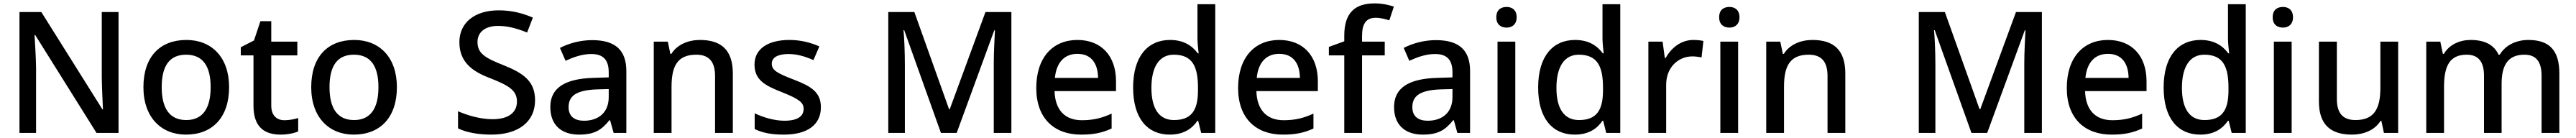

<svg xmlns="http://www.w3.org/2000/svg" viewBox="-20 -785 15214 815"><path d="M680 0V-714H581V-329C582 -264 586 -181 588 -139H585L224 -714H95V0H193V-381C192 -453 187 -525 184 -578H188L550 0Z M1333 -270C1333 -449 1228 -549 1081 -549C924 -549 827 -449 827 -270C827 -91 933 10 1078 10C1234 10 1333 -91 1333 -270ZM935 -270C935 -392 978 -462 1079 -462C1180 -462 1224 -392 1224 -270C1224 -149 1180 -76 1080 -76C979 -76 935 -149 935 -270Z M1660 -75C1614 -75 1582 -103 1582 -162V-458H1736V-539H1582V-660H1518L1480 -546L1402 -506V-458H1477V-160C1477 -27 1550 10 1638 10C1676 10 1718 2 1741 -9V-88C1720 -81 1688 -75 1660 -75Z M2324 -270C2324 -449 2219 -549 2072 -549C1915 -549 1818 -449 1818 -270C1818 -91 1924 10 2069 10C2225 10 2324 -91 2324 -270ZM1926 -270C1926 -392 1969 -462 2070 -462C2171 -462 2215 -392 2215 -270C2215 -149 2171 -76 2071 -76C1970 -76 1926 -149 1926 -270Z M3140 -193C3140 -305 3072 -353 2951 -401C2842 -444 2800 -471 2800 -537C2800 -593 2842 -632 2922 -632C2982 -632 3038 -615 3093 -593L3127 -681C3067 -707 3002 -724 2925 -724C2786 -724 2693 -653 2693 -536C2693 -420 2767 -364 2873 -324C2988 -279 3033 -250 3033 -185C3033 -122 2985 -81 2889 -81C2814 -81 2738 -105 2685 -128V-27C2733 -3 2804 10 2882 10C3042 10 3140 -66 3140 -193Z M3477 -548C3405 -548 3337 -528 3287 -502L3320 -426C3366 -447 3417 -466 3472 -466C3537 -466 3575 -437 3575 -358V-328L3483 -325C3312 -320 3230 -263 3230 -153C3230 -41 3302 10 3399 10C3489 10 3532 -16 3579 -75H3583L3604 0H3679V-365C3679 -491 3612 -548 3477 -548ZM3502 -257 3575 -259V-212C3575 -118 3512 -72 3429 -72C3375 -72 3338 -96 3338 -152C3338 -215 3378 -252 3502 -257Z M4114 -549C4046 -549 3980 -523 3945 -467H3939L3924 -539H3841V0H3946V-272C3946 -395 3981 -462 4092 -462C4168 -462 4203 -420 4203 -336V0H4308V-351C4308 -490 4239 -549 4114 -549Z M4828 -152C4828 -241 4769 -276 4670 -314C4569 -353 4538 -370 4538 -409C4538 -445 4573 -466 4637 -466C4688 -466 4737 -451 4784 -430L4819 -511C4764 -535 4707 -549 4642 -549C4518 -549 4436 -498 4436 -404C4436 -315 4494 -281 4597 -241C4703 -199 4726 -178 4726 -142C4726 -99 4692 -72 4612 -72C4552 -72 4484 -93 4437 -116V-23C4482 -1 4533 10 4609 10C4746 10 4828 -46 4828 -152Z M5537 0H5630L5852 -606H5856C5854 -564 5849 -479 5849 -410V0H5953V-714H5800L5589 -140H5585L5380 -714H5226V0H5324V-404C5324 -480 5320 -567 5316 -607H5320Z M6343 -549C6198 -549 6100 -446 6100 -265C6100 -84 6208 10 6364 10C6441 10 6490 -1 6545 -26V-114C6488 -88 6438 -75 6369 -75C6269 -75 6211 -136 6208 -247H6571V-305C6571 -455 6484 -549 6343 -549ZM6343 -467C6426 -467 6464 -409 6465 -325H6210C6219 -416 6266 -467 6343 -467Z M6888 10C6971 10 7021 -26 7052 -72H7056L7074 0H7157V-760H7052V-557C7052 -531 7057 -488 7059 -470H7054C7021 -514 6972 -549 6890 -549C6759 -549 6672 -453 6672 -268C6672 -84 6758 10 6888 10ZM6913 -76C6825 -76 6780 -144 6780 -266C6780 -388 6825 -462 6912 -462C7022 -462 7055 -393 7055 -267V-251C7055 -134 7017 -76 6913 -76Z M7535 -549C7390 -549 7292 -446 7292 -265C7292 -84 7400 10 7556 10C7633 10 7682 -1 7737 -26V-114C7680 -88 7630 -75 7561 -75C7461 -75 7403 -136 7400 -247H7763V-305C7763 -455 7676 -549 7535 -549ZM7535 -467C7618 -467 7656 -409 7657 -325H7402C7411 -416 7458 -467 7535 -467Z M8158 -458V-539H8024V-574C8024 -645 8049 -680 8104 -680C8134 -680 8162 -672 8185 -665L8212 -746C8185 -755 8145 -765 8098 -765C7986 -765 7919 -713 7919 -575V-541L7828 -508V-458H7919V0H8024V-458Z M8460 -548C8388 -548 8320 -528 8270 -502L8303 -426C8349 -447 8400 -466 8455 -466C8520 -466 8558 -437 8558 -358V-328L8466 -325C8295 -320 8213 -263 8213 -153C8213 -41 8285 10 8382 10C8472 10 8515 -16 8562 -75H8566L8587 0H8662V-365C8662 -491 8595 -548 8460 -548ZM8485 -257 8558 -259V-212C8558 -118 8495 -72 8412 -72C8358 -72 8321 -96 8321 -152C8321 -215 8361 -252 8485 -257Z M8878 -744C8844 -744 8817 -727 8817 -683C8817 -640 8844 -622 8878 -622C8909 -622 8937 -640 8937 -683C8937 -727 8909 -744 8878 -744ZM8929 -539H8824V0H8929Z M9280 10C9363 10 9413 -26 9444 -72H9448L9466 0H9549V-760H9444V-557C9444 -531 9449 -488 9451 -470H9446C9413 -514 9364 -549 9282 -549C9151 -549 9064 -453 9064 -268C9064 -84 9150 10 9280 10ZM9305 -76C9217 -76 9172 -144 9172 -266C9172 -388 9217 -462 9304 -462C9414 -462 9447 -393 9447 -267V-251C9447 -134 9409 -76 9305 -76Z M9981 -549C9906 -549 9850 -501 9817 -443H9812L9799 -539H9715V0H9820V-284C9820 -390 9894 -452 9975 -452C9991 -452 10014 -449 10029 -446L10040 -543C10024 -547 9999 -549 9981 -549Z M10194 -744C10160 -744 10133 -727 10133 -683C10133 -640 10160 -622 10194 -622C10225 -622 10253 -640 10253 -683C10253 -727 10225 -744 10194 -744ZM10245 -539H10140V0H10245Z M10684 -549C10616 -549 10550 -523 10515 -467H10509L10494 -539H10411V0H10516V-272C10516 -395 10551 -462 10662 -462C10738 -462 10773 -420 10773 -336V0H10878V-351C10878 -490 10809 -549 10684 -549Z M11623 0H11716L11938 -606H11942C11940 -564 11935 -479 11935 -410V0H12039V-714H11886L11675 -140H11671L11466 -714H11312V0H11410V-404C11410 -480 11406 -567 11402 -607H11406Z M12429 -549C12284 -549 12186 -446 12186 -265C12186 -84 12294 10 12450 10C12527 10 12576 -1 12631 -26V-114C12574 -88 12524 -75 12455 -75C12355 -75 12297 -136 12294 -247H12657V-305C12657 -455 12570 -549 12429 -549ZM12429 -467C12512 -467 12550 -409 12551 -325H12296C12305 -416 12352 -467 12429 -467Z M12974 10C13057 10 13107 -26 13138 -72H13142L13160 0H13243V-760H13138V-557C13138 -531 13143 -488 13145 -470H13140C13107 -514 13058 -549 12976 -549C12845 -549 12758 -453 12758 -268C12758 -84 12844 10 12974 10ZM12999 -76C12911 -76 12866 -144 12866 -266C12866 -388 12911 -462 12998 -462C13108 -462 13141 -393 13141 -267V-251C13141 -134 13103 -76 12999 -76Z M13463 -744C13429 -744 13402 -727 13402 -683C13402 -640 13429 -622 13463 -622C13494 -622 13522 -640 13522 -683C13522 -727 13494 -744 13463 -744ZM13514 -539H13409V0H13514Z M14143 -539H14038V-266C14038 -144 14002 -76 13891 -76C13816 -76 13781 -117 13781 -201V-539H13675V-186C13675 -49 13744 10 13870 10C13938 10 14004 -15 14039 -71H14044L14059 0H14143Z M14912 -549C14844 -549 14778 -521 14743 -462H14736C14709 -521 14653 -549 14571 -549C14508 -549 14446 -523 14413 -467H14407L14392 -539H14309V0H14414V-272C14414 -395 14447 -462 14548 -462C14617 -462 14650 -420 14650 -338V0H14754V-290C14754 -401 14792 -462 14889 -462C14958 -462 14990 -420 14990 -338V0H15095V-351C15095 -490 15034 -549 14912 -549Z"/></svg>

Font: Noto Sans Medefaidrin Medium
Style: Regular
Weight: 500
Designer: Dalton Maag Ltd
Foundry: Dalton Maag Ltd
Version: Version 1.002